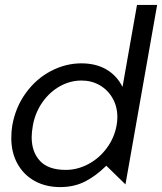

<svg xmlns="http://www.w3.org/2000/svg" viewBox="-20 -752 660 782"><path d="M620 -732H538L479 -398Q456 -444 413.5 -469Q371 -494 311 -494Q247 -494 187 -462.5Q127 -431 85 -373Q43 -315 30 -241Q26 -217 26 -190Q26 -130 51.5 -84.5Q77 -39 122 -14.5Q167 10 225 10Q281 10 325 -12Q369 -34 413 -77L491 -1ZM109 -193Q109 -214 114 -242Q124 -295 153.5 -336.5Q183 -378 224.5 -401Q266 -424 312 -424Q353 -424 386 -405Q419 -386 438.5 -352Q458 -318 458 -275Q458 -259 455 -242Q446 -191 415 -149Q384 -107 339.5 -83.5Q295 -60 248 -60Q177 -60 143 -96.5Q109 -133 109 -193Z"/></svg>

Font: Geom Light
Style: Italic
Weight: 300
Italic angle: -10°
Version: Version 1.102